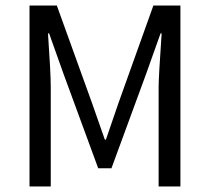

<svg xmlns="http://www.w3.org/2000/svg" viewBox="-20 -676 762 696"><path d="M87 0V-656H186L313 -304L360 -170H364L410 -304L536 -656H634V0H555V-361Q555 -396 566 -555H562L510 -409L384 -66H336L210 -409L158 -555H154Q164 -410 164 -361V0Z"/></svg>

Font: RibengUni
Style: Regular
Weight: 400
Designer: (1) Dr. Andrew Glass (Senior Program Manager at Microsoft Corporation)
(2) Bivuti Chakma (Chakma Font Designer & Keyboar
Foundry: Bivuti Chakma
Version: Version 2.2022; Updated on: 03 June 2022; Friday